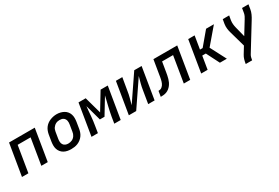

<svg xmlns="http://www.w3.org/2000/svg" viewBox="68 -1568 4065 2801"><g transform="rotate(-30 2100.0 -168.0)"><path d="M27 0 115 -530H548L461 0H353L425 -438H207L135 0Z M854 8Q823 8 792 2Q761 -4 735 -18.5Q709 -33 690 -56Q671 -79 661.5 -108Q652 -137 652 -168.5Q652 -200 657 -232L675 -342Q680 -370 690 -397Q700 -424 717.5 -448Q735 -472 759 -490Q783 -508 810.5 -519Q838 -530 865.5 -535.5Q893 -541 921 -541Q953 -541 983.5 -533.5Q1014 -526 1040 -511.5Q1066 -497 1085 -474Q1104 -451 1113.5 -422Q1123 -393 1123 -361.5Q1123 -330 1118 -298L1100 -188Q1095 -160 1085 -133Q1075 -106 1057.5 -82.5Q1040 -59 1016 -40.5Q992 -22 965 -11Q938 0 910 4Q882 8 854 8ZM856 -84Q873 -84 889 -87Q905 -90 920.5 -97Q936 -104 949 -115.5Q962 -127 971.5 -141.5Q981 -156 986.5 -171.5Q992 -187 994 -203L1012 -313Q1015 -330 1015.5 -346.5Q1016 -363 1012.5 -378.5Q1009 -394 1000.5 -407.5Q992 -421 979 -430Q966 -439 950 -442.5Q934 -446 917 -446Q901 -446 885 -443Q869 -440 854 -432.5Q839 -425 826 -413.5Q813 -402 803.5 -388Q794 -374 789 -358.5Q784 -343 781 -327L763 -217Q759 -192 760.5 -167.5Q762 -143 774.5 -123Q787 -103 809 -93.5Q831 -84 856 -84Z M1198 0 1285 -530H1406L1485 -246L1657 -530H1778L1690 0H1582L1599 -106Q1606 -146 1614.5 -186Q1623 -226 1632.5 -266Q1642 -306 1652 -346Q1662 -386 1671 -426L1509 -159H1431L1358 -425Q1353 -386 1350 -346Q1347 -306 1343.5 -266Q1340 -226 1335 -186Q1330 -146 1323 -106L1306 0Z M1827 0 1915 -530H2023L1987 -318Q1983 -291 1977.5 -264.5Q1972 -238 1965 -211.5Q1958 -185 1950.5 -159Q1943 -133 1936 -106L2224 -530H2348L2261 0H2153L2188 -212Q2192 -239 2197.5 -265.5Q2203 -292 2210 -318.5Q2217 -345 2224.5 -371Q2232 -397 2239 -424L1951 0Z M2365 0 2380 -92Q2395 -92 2410 -96Q2425 -100 2437.5 -109.5Q2450 -119 2459.5 -131.5Q2469 -144 2475.5 -158.5Q2482 -173 2486.5 -187.5Q2491 -202 2494 -216.5Q2497 -231 2500 -246Q2503 -261 2505 -276Q2505 -276 2505 -277Q2505 -278 2506 -279V-280Q2506 -281 2506 -282Q2506 -283 2506 -283L2547 -530H2948L2861 0H2753L2825 -438H2640L2612 -268Q2608 -244 2603 -219.5Q2598 -195 2591 -170.5Q2584 -146 2573 -122.5Q2562 -99 2546 -78Q2530 -57 2508.5 -40Q2487 -23 2463 -14Q2439 -5 2414 -2.5Q2389 0 2365 0Z M3046 0 3133 -530H3241L3205 -311H3250L3434 -530H3566L3340 -265L3478 0H3361L3250 -219H3190L3154 0Z M3678 205 3679 198Q3684 165 3693.5 132.5Q3703 100 3721 71L3790 -42L3716 -304Q3705 -340 3700.5 -378.5Q3696 -417 3702 -457L3715 -530H3823L3810 -457Q3805 -423 3808 -391Q3811 -359 3819 -328L3862 -158L3981 -352Q3982 -354 3983 -355.5Q3984 -357 3985 -359H3986Q4001 -382 4012.5 -406.5Q4024 -431 4028 -457L4040 -530H4148L4136 -457Q4130 -417 4112.5 -378.5Q4095 -340 4072 -304L3812 119Q3801 137 3795.5 157.5Q3790 178 3787 198L3786 205Z"/></g></svg>

Font: Iosevka Curly SmBdExObl
Style: Regular
Weight: 600
Width: 7
Italic angle: -9°
Monospace: yes
Designer: Belleve Invis
Foundry: Belleve Invis
Version: Version 11.1.0; ttfautohint (v1.8.3)